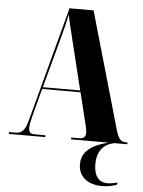

<svg xmlns="http://www.w3.org/2000/svg" viewBox="-62 -762 781 1051"><g transform="rotate(5 328.5 -237.0)"><path d="M6 0H206V-10H146C124 -10 114 -19 114 -43C114 -58 118 -80 126 -110L166 -261H377L418 -94C422 -77 427 -59 427 -44C427 -24 419 -10 393 -10H348V0H555C436 28 408 80 408 131C408 200 461 240 538 240C567 240 602 234 621 224V213C601 219 582 222 567 222C519 222 492 188 492 124C492 51 527 12 585 0H657V-10H648C620 -10 607 -25 593 -72L409 -714H277L108 -82C93 -27 77 -10 39 -10H6ZM169 -271 250 -571C259 -604 267 -637 276 -680C284 -636 293 -603 301 -569L374 -271Z"/></g></svg>

Font: Noto Serif Display ExtraCondensed Black
Style: Regular
Weight: 900
Width: 2
Designer: Monotype Design Team
Foundry: Monotype Imaging Inc.
Version: Version 2.009